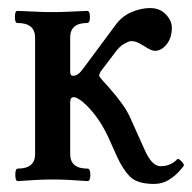

<svg xmlns="http://www.w3.org/2000/svg" viewBox="-20 -445 477 476"><path d="M24 4Q18 4 18 -12Q18 -27 24 -27Q67 -27 67 -63V-352Q67 -388 23 -388Q17 -388 17 -403Q17 -418 23 -418Q52 -417 70 -416Q88 -415 109 -415Q132 -415 150 -416Q168 -417 196 -418Q203 -418 203 -403Q203 -388 196 -388Q154 -388 154 -352V-267Q154 -257 161 -257Q174 -257 187 -276L265 -381Q281 -404 305 -414.5Q329 -425 352 -425Q376 -425 391 -409.5Q406 -394 406 -376Q406 -351 393 -335Q380 -319 364 -319Q355 -319 337 -331Q327 -337 320.5 -340Q314 -343 304 -343Q300 -343 288 -336.5Q276 -330 264 -313L232 -271Q226 -263 226 -257Q226 -255 233.5 -246.5Q241 -238 251 -227Q289 -184 302 -155L338 -75Q356 -33 378 -33Q393 -33 403.5 -38.5Q414 -44 419 -50Q421 -52 424 -50Q427 -48 430 -45Q438 -37 435 -33Q433 -30 423 -19Q413 -8 397.5 1.5Q382 11 362 11Q321 11 303 -6.5Q285 -24 270 -57L247 -108Q220 -164 182 -195Q177 -198 172.5 -201Q168 -204 162 -204Q154 -204 154 -191V-63Q154 -27 197 -27Q204 -27 204 -12Q204 4 197 4Q169 2 150.5 1Q132 0 110 0Q89 0 70.5 1Q52 2 24 4Z"/></svg>

Font: Junicode Two Beta Condensed Medium
Style: Regular
Weight: 500
Width: 3
Designer: Peter S. Baker
Foundry: Briery Creek Software
Version: Version 1.053; ttfautohint (v1.8.4)